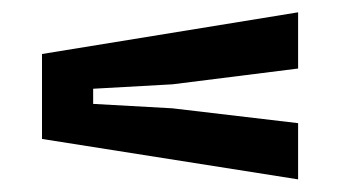

<svg xmlns="http://www.w3.org/2000/svg" viewBox="-20 -528 538 304"><path d="M452 -244 46.5 -308V-442.5L452 -508.5V-419.5L253 -394.5L127.5 -387.5V-363.5L253 -356.5L452 -333Z"/></svg>

Font: Big Shoulders Stencil Display Thin
Style: Bold
Weight: 700
Version: Version 2.001